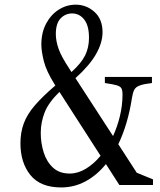

<svg xmlns="http://www.w3.org/2000/svg" viewBox="-20 -792 684 822"><path d="M242 10.5Q153 10.5 110.2 -42.5Q67.5 -95.5 67.5 -178.5Q67.5 -225.5 82 -264.2Q96.5 -303 129.5 -341.2Q162.5 -379.5 217 -426L214 -430.5Q177.5 -489 167.2 -531.8Q157 -574.5 157 -600.5Q157 -653 177.8 -691.5Q198.5 -730 232 -751Q265.5 -772 304 -772Q350 -772 384.5 -741Q419 -710 419 -654Q419 -609 390.8 -559.8Q362.5 -510.5 303 -457.5L464 -209.5Q482.5 -250 493.5 -295.5Q504.5 -341 504.5 -387.5Q504.5 -405 500 -413.5Q495.5 -422 479.8 -426.8Q464 -431.5 429 -436.5V-462.5H630.5V-436.5Q596 -432.5 578.8 -426.2Q561.5 -420 555 -407.8Q548.5 -395.5 545 -373Q527.5 -260 486.5 -174.5L565.5 -52.5L635 -24V0H491L433.5 -89.5Q394.5 -41.5 346 -15.5Q297.5 10.5 242 10.5ZM277.5 -497 286 -483.5Q328.5 -522 344.8 -555.5Q361 -589 361 -630Q361 -682.5 340.5 -708.5Q320 -734.5 288.5 -734.5Q260 -734.5 239.5 -713.2Q219 -692 219 -646Q219 -617 230.8 -583.2Q242.5 -549.5 277.5 -497ZM154.5 -223Q154.5 -179 167.2 -139Q180 -99 207.2 -74Q234.5 -49 278.5 -49Q313.5 -49 347.5 -69.5Q381.5 -90 410.5 -125L234.5 -398.5Q188 -353.5 171.2 -310.8Q154.5 -268 154.5 -223Z"/></svg>

Font: Libre Caslon Condensed
Style: Regular
Weight: 400
Designer: Pablo Impallari, Rodrigo Fuenzalida, Katja Schimmel, Ertekin Erdin
Foundry: Pablo Impallari, Rodrigo Fuenzalida
Version: Version 2.000; ttfautohint (v1.8.4.7-5d5b);gftools[0.9.33]